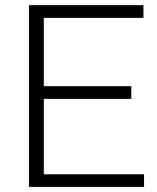

<svg xmlns="http://www.w3.org/2000/svg" viewBox="-20 -731 616 751"><path d="M493.7 -344.2H151.4V-49.3H543.5V0H93.3V-710.9H541V-661.1H151.4V-394H493.7Z"/></svg>

Font: Franko
Style: Light
Weight: 300
Designer: Google
Version: Version 1.200310; 2013